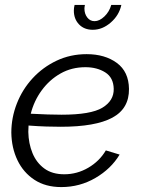

<svg xmlns="http://www.w3.org/2000/svg" viewBox="-20 -750 575 780"><path d="M229 10Q165 10 120 -19.5Q75 -49 51 -99Q27 -149 26 -211Q26 -272 48.5 -329.5Q71 -387 112.5 -432Q154 -477 210 -503.5Q266 -530 332 -530Q406 -530 454.5 -494.5Q503 -459 504 -389Q505 -309 436.5 -272Q368 -235 227 -235Q200 -235 168 -236Q136 -237 96 -240Q95 -227 95 -214Q96 -167 112 -128Q128 -89 160 -65.5Q192 -42 241 -42Q293 -42 338.5 -68.5Q384 -95 410 -139L466 -122Q431 -64 367.5 -27Q304 10 229 10ZM327 -477Q271 -477 226 -451.5Q181 -426 149.5 -383Q118 -340 105 -288Q144 -286 173.5 -285Q203 -284 230 -284Q349 -284 396 -312.5Q443 -341 442 -389Q441 -435 407.5 -456Q374 -477 327 -477ZM364 -664Q384 -664 404 -683Q424 -702 432 -730H473Q464 -688 430 -658.5Q396 -629 357 -629Q322 -629 301 -651Q280 -673 280 -707Q280 -718 283 -730H325Q323 -721 323 -715Q323 -694 334.5 -679Q346 -664 364 -664Z"/></svg>

Font: Raleway
Style: Italic
Weight: 400
Italic angle: -12°
Designer: Matt McInerney, Pablo Impallari, Rodrigo Fuenzalida
Foundry: Matt McInerney, Pablo Impallari, Rodrigo Fuenzalida
Version: Version 4.026